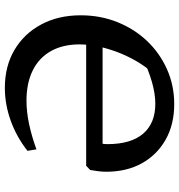

<svg xmlns="http://www.w3.org/2000/svg" viewBox="6 -716 721 772"><g transform="rotate(-90 366.0 -330.5)"><path d="M333 10Q251 10 190 -24.5Q129 -59 95 -120Q61 -181 61 -263Q61 -279 63 -295.5Q65 -312 68 -328L85 -344H631L620 -278H128L179 -315Q175 -291 173.5 -279.5Q172 -268 172 -258Q172 -164 214 -115Q256 -66 334 -66Q374 -66 421.5 -79.5Q469 -93 525 -120L458 -76Q484 -105 505 -141Q526 -177 541 -216Q556 -255 564.5 -294.5Q573 -334 573 -371Q573 -437 546.5 -485Q520 -533 469 -558.5Q418 -584 347 -584Q302 -584 252.5 -573.5Q203 -563 151 -544L145 -580Q201 -624 266.5 -647.5Q332 -671 398 -671Q485 -671 550.5 -632.5Q616 -594 653 -525Q690 -456 690 -366Q690 -287 662.5 -218.5Q635 -150 586.5 -99Q538 -48 473 -19Q408 10 333 10Z"/></g></svg>

Font: Piazzolla Thin SemiBold
Style: Italic
Weight: 600
Italic angle: -11.3°
Version: Version 2.005